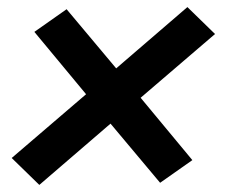

<svg xmlns="http://www.w3.org/2000/svg" viewBox="-20 -611 640 542"><path d="M91 -89 13 -165 223 -345 77 -521 168 -585 308 -418 509 -591 587 -515 377 -335 523 -159 432 -95 292 -262Z"/></svg>

Font: Iosevka Curly Slab Extended
Style: Bold Italic
Weight: 700
Width: 7
Italic angle: -9°
Monospace: yes
Designer: Belleve Invis
Foundry: Belleve Invis
Version: Version 11.0.0; ttfautohint (v1.8.3)